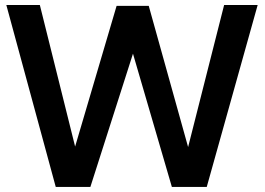

<svg xmlns="http://www.w3.org/2000/svg" viewBox="-20 -735 1041 755"><path d="M199.2 0 4.9 -715.3H136.7L275.4 -158.7L438.5 -711.9H564.9L719.7 -156.7L861.3 -715.3H993.2L793 0H655.8L502.9 -523.9L335.4 0Z"/></svg>

Font: Oxygen
Style: Bold
Weight: 700
Designer: vernon adams
Foundry: Vernon Adams
Version: Version 0.2.3 webfont; ttfautohint (v0.93.3-1d66) -l 8 -r 50